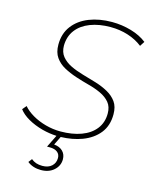

<svg xmlns="http://www.w3.org/2000/svg" viewBox="-133 -791 870 1093"><g transform="rotate(15 302.0 -244.5)"><path d="M215 215Q192 215 171.5 208.5Q151 202 135 189L151 168Q164 179 180 184.5Q196 190 217 190Q252 190 272 171.5Q292 153 292 124Q292 102 276 89.5Q260 77 232 77H215L251 4Q208 2 166 -9Q118 -22 80.5 -43.5Q43 -65 23 -92L43 -116Q64 -91 99 -70.5Q134 -50 177.5 -38Q221 -26 266 -26Q335 -26 388 -45.5Q441 -65 470.5 -103Q500 -141 500 -194Q500 -234 479.5 -258.5Q459 -283 426 -298.5Q393 -314 353 -324.5Q313 -335 273.5 -348Q234 -361 201 -379Q168 -397 147.5 -426Q127 -455 127 -501Q127 -566 161.5 -611.5Q196 -657 255.5 -680.5Q315 -704 390 -704Q448 -704 503 -688Q558 -672 596 -642L578 -614Q541 -643 492.5 -658.5Q444 -674 389 -674Q322 -674 270 -654Q218 -634 189 -596Q160 -558 159 -504Q159 -465 179.5 -440Q200 -415 233 -399Q266 -383 306.5 -371.5Q347 -360 386.5 -348Q426 -336 459.5 -317.5Q493 -299 513 -271Q533 -243 533 -198Q533 -131 497.5 -86.5Q462 -42 401 -19Q345 2 276 4L251 55Q284 58 302.5 76.5Q321 95 321 124Q321 162 291.5 188.5Q262 215 215 215Z"/></g></svg>

Font: Montserrat Thin ExtraLight
Style: Italic
Weight: 250
Italic angle: -11.3°
Version: Version 9.000